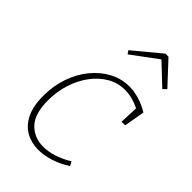

<svg xmlns="http://www.w3.org/2000/svg" viewBox="-233 -852 943 943"><g transform="rotate(45 238.5 -381.0)"><path d="M225 7Q177 7 138.5 -14.5Q100 -36 77.5 -81.5Q55 -127 55 -199Q55 -267 75.5 -327Q96 -387 133 -432.5Q170 -478 218.5 -504Q267 -530 323 -530Q355 -530 390.5 -519.5Q426 -509 461 -488L442 -380H417L421 -477Q368 -503 319 -503Q269 -503 227 -478.5Q185 -454 153.5 -411.5Q122 -369 104.5 -314.5Q87 -260 87 -200Q87 -105 128 -63Q169 -21 231 -21Q302 -21 381 -69L392 -47Q350 -20 307 -6.5Q264 7 225 7ZM204 -635 192 -652 333 -769H354L463 -652L445 -635L339 -735Z"/></g></svg>

Font: Bitter ExtraLight
Style: Italic
Weight: 200
Italic angle: -9°
Designer: Sol Matas, and Bitter project Authors
Foundry: Sol Matas
Version: Version 2.001